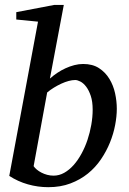

<svg xmlns="http://www.w3.org/2000/svg" viewBox="-20 -757 532 789"><path d="M360.8 -306.2Q360.8 -339.8 353 -363Q345.2 -386.2 334 -400.9Q322.8 -415.5 310.3 -421.9Q297.9 -428.2 289.1 -428.2Q276.9 -428.2 262.2 -424.3Q247.6 -420.4 232.2 -413.3Q216.8 -406.2 201.7 -397Q186.5 -387.7 173.8 -377L118.2 -74.2Q123 -66.9 131.3 -60.1Q139.6 -53.2 150.4 -47.6Q161.1 -42 173.8 -38.6Q186.5 -35.2 200.2 -35.2Q223.1 -35.2 243.9 -46.9Q264.6 -58.6 282.5 -78.6Q300.3 -98.6 314.9 -125.5Q329.6 -152.3 339.6 -182.4Q349.6 -212.4 355.2 -244.4Q360.8 -276.4 360.8 -306.2ZM460 -310.1Q460 -278.8 453.1 -242.9Q446.3 -207 431.9 -171.4Q417.5 -135.7 395 -102.5Q372.6 -69.3 341.3 -43.9Q310.1 -18.6 269.5 -3.2Q229 12.2 178.2 12.2Q135.7 12.2 94.5 0.5Q53.2 -11.2 18.1 -34.2L136.2 -668L46.9 -676.8V-707L203.1 -736.8H242.2L185.1 -434.1Q198.7 -446.3 215.1 -457.3Q231.4 -468.3 249 -476.3Q266.6 -484.4 285.2 -489.3Q303.7 -494.1 321.8 -494.1Q360.4 -494.1 386.7 -477.1Q413.1 -460 429.4 -433.1Q445.8 -406.2 452.9 -373.8Q460 -341.3 460 -310.1Z"/></svg>

Font: Charis SIL Phon
Style: Italic
Weight: 400
Italic angle: -11°
Foundry: SIL International
Version: Version 5.000